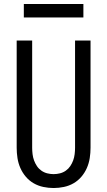

<svg xmlns="http://www.w3.org/2000/svg" viewBox="-20 -939 540 967"><path d="M250 8Q224 8 198 2.5Q172 -3 149.5 -16Q127 -29 110 -49Q93 -69 82.5 -93Q72 -117 68 -143Q64 -169 64 -195V-735H142V-195Q142 -179 144 -162.5Q146 -146 151.5 -131Q157 -116 166 -102.5Q175 -89 188.5 -79.5Q202 -70 218 -66Q234 -62 250 -62Q266 -62 282 -66Q298 -70 311.5 -79.5Q325 -89 334 -102.5Q343 -116 348.5 -131Q354 -146 356 -162.5Q358 -179 358 -195V-735H436V-195Q436 -169 432 -143Q428 -117 417.5 -93Q407 -69 390 -49Q373 -29 350.5 -16Q328 -3 302 2.5Q276 8 250 8ZM100 -851V-919H400V-851Z"/></svg>

Font: Iosevka Term
Style: Regular
Weight: 400
Monospace: yes
Designer: Belleve Invis
Foundry: Belleve Invis
Version: Version 30.0.1